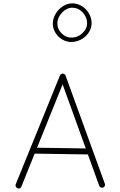

<svg xmlns="http://www.w3.org/2000/svg" viewBox="-20 -1098 712 1141"><path d="M83 20.5C86.4 22 89.4 22.5 91.8 22.5C98.1 22.5 103.5 18.6 106.9 11.2L186 -185.1L502.4 -180.2L569.8 6.3C573.2 15.6 582 17.6 586.4 17.6C588.9 17.6 590.8 17.1 592.8 16.6C602.1 13.2 604 4.4 604 0C604 -2.4 603.5 -4.4 603 -6.3L369.6 -648.9C368.7 -652.8 365.7 -655.8 361.3 -658.2C358.9 -659.7 356 -660.6 353.5 -660.6C349.6 -660.6 340.8 -659.2 336.4 -649.9L73.7 -3.4C72.8 -1.5 72.3 0.5 72.3 2.9C72.3 7.3 74.7 16.1 83 20.5ZM489.7 -215.8 200.2 -220.2 352.1 -596.7ZM524.4 -960.9C524.4 -1021 473.1 -1078.1 408.7 -1078.1C351.1 -1078.1 293.9 -1019.5 293.9 -957.5C293.9 -899.4 345.2 -848.6 402.8 -848.6C467.8 -848.6 524.4 -899.9 524.4 -960.9ZM497.6 -960.9C497.6 -938 488.3 -918 469.7 -900.9C451.2 -883.3 429.2 -874.5 403.3 -874.5C381.8 -874.5 362.8 -882.8 346.2 -899.9C329.1 -917 320.8 -936 320.8 -958C320.8 -1006.3 365.7 -1052.2 408.7 -1052.2C432.6 -1052.2 453.6 -1043 471.2 -1024.4C488.8 -1005.4 497.6 -984.4 497.6 -960.9Z"/></svg>

Font: Mikhak ExtraLight
Style: Regular
Weight: 200
Designer: Amin Abedi
Version: Version 3.2